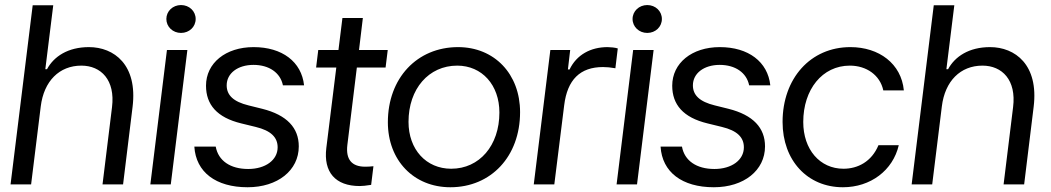

<svg xmlns="http://www.w3.org/2000/svg" viewBox="-20 -749 4269 780"><path d="M22.9 0H106.4L145.5 -316.4C158.2 -419.9 221.2 -482.4 310.5 -482.4C390.6 -482.4 448.7 -423.8 435.1 -314L396.5 0H480L518.6 -314.9C539.6 -485.8 443.4 -557.6 341.3 -557.6C255.9 -557.6 198.7 -519.5 170.9 -467.8H164.1L196.3 -727.5H112.8Z M590.8 0H673.8L741.2 -545.9H658.2ZM655.8 -671.9C655.8 -640.1 682.1 -615.2 715.3 -615.2C749 -615.2 774.9 -640.1 774.9 -671.9C774.9 -703.6 749 -728.5 715.3 -728.5C682.1 -728.5 655.8 -703.6 655.8 -671.9Z M985.8 11.7C1107.9 11.7 1193.8 -56.6 1193.8 -154.3C1193.8 -229 1146.5 -281.7 1044.9 -307.1L989.7 -320.8C928.2 -335.9 900.9 -362.3 900.9 -402.3C900.9 -451.2 945.8 -485.4 1009.8 -485.4C1073.2 -485.4 1119.1 -453.6 1129.4 -402.3H1215.3C1205.1 -498 1126.5 -557.6 1010.3 -557.6C896.5 -557.6 816.9 -492.7 816.9 -400.9C816.9 -324.2 861.3 -271.5 960.4 -247.6L1018.6 -233.4C1081.1 -218.3 1107.9 -190.9 1107.9 -150.4C1107.9 -98.6 1058.1 -62.5 988.3 -62.5C915.5 -62.5 866.7 -96.2 856.4 -153.3H769.5C775.9 -49.8 856.9 11.7 985.8 11.7Z M1441.4 6.8C1451.7 6.8 1466.8 5.4 1487.8 2L1497.1 -73.7C1484.4 -72.3 1474.1 -71.8 1463.4 -71.8C1408.7 -71.8 1384.3 -101.6 1391.1 -159.7L1429.7 -474.6H1546.4L1555.2 -545.9H1438.5L1454.1 -675.8H1371.1L1355 -545.9H1272.9L1264.2 -474.6H1346.2L1305.7 -147.9C1293.5 -49.8 1342.3 6.8 1441.4 6.8Z M1809.6 11.7C1975.1 11.7 2092.8 -113.8 2092.8 -293.5C2092.8 -448.7 1988.3 -557.6 1840.8 -557.6C1674.3 -557.6 1555.7 -431.6 1555.7 -252.4C1555.7 -97.2 1661.1 11.7 1809.6 11.7ZM1639.6 -253.9C1639.6 -388.2 1721.7 -482.4 1837.4 -482.4C1938 -482.4 2008.8 -403.8 2008.8 -292C2008.8 -157.7 1927.7 -63.5 1813 -63.5C1711.4 -63.5 1639.6 -141.6 1639.6 -253.9Z M2148.4 0H2231.9L2272 -321.3C2284.7 -425.3 2336.9 -476.6 2429.7 -476.6C2444.3 -476.6 2461.4 -475.1 2480 -471.7L2489.7 -552.2C2480 -555.7 2459 -557.6 2448.2 -557.6C2379.4 -557.6 2322.3 -526.4 2293.9 -466.8H2287.1L2296.4 -545.9H2215.8Z M2484.9 0H2567.9L2635.3 -545.9H2552.2ZM2549.8 -671.9C2549.8 -640.1 2576.2 -615.2 2609.4 -615.2C2643.1 -615.2 2668.9 -640.1 2668.9 -671.9C2668.9 -703.6 2643.1 -728.5 2609.4 -728.5C2576.2 -728.5 2549.8 -703.6 2549.8 -671.9Z M2879.9 11.7C3002 11.7 3087.9 -56.6 3087.9 -154.3C3087.9 -229 3040.5 -281.7 2939 -307.1L2883.8 -320.8C2822.3 -335.9 2794.9 -362.3 2794.9 -402.3C2794.9 -451.2 2839.8 -485.4 2903.8 -485.4C2967.3 -485.4 3013.2 -453.6 3023.4 -402.3H3109.4C3099.1 -498 3020.5 -557.6 2904.3 -557.6C2790.5 -557.6 2710.9 -492.7 2710.9 -400.9C2710.9 -324.2 2755.4 -271.5 2854.5 -247.6L2912.6 -233.4C2975.1 -218.3 3002 -190.9 3002 -150.4C3002 -98.6 2952.1 -62.5 2882.3 -62.5C2809.6 -62.5 2760.7 -96.2 2750.5 -153.3H2663.6C2669.9 -49.8 2751 11.7 2879.9 11.7Z M3404.3 11.7C3516.6 11.7 3607.4 -56.6 3631.3 -159.2H3548.8C3521 -92.3 3464.8 -63.5 3406.7 -63.5C3310.5 -63.5 3243.2 -141.6 3243.2 -253.4C3243.2 -385.3 3320.3 -482.4 3432.6 -482.4C3500 -482.4 3555.2 -443.8 3568.4 -381.8H3651.9C3641.6 -490.2 3551.3 -557.6 3434.6 -557.6C3272.9 -557.6 3159.2 -430.7 3159.2 -253.4C3159.2 -97.2 3260.3 11.7 3404.3 11.7Z M3683.6 0H3767.1L3806.2 -316.4C3818.8 -419.9 3881.8 -482.4 3971.2 -482.4C4051.3 -482.4 4109.4 -423.8 4095.7 -314L4057.1 0H4140.6L4179.2 -314.9C4200.2 -485.8 4104 -557.6 4002 -557.6C3916.5 -557.6 3859.4 -519.5 3831.5 -467.8H3824.7L3856.9 -727.5H3773.4Z"/></svg>

Font: Guggenheim Sans Display
Style: Italic
Weight: 400
Italic angle: -7°
Designer: Modified by Tom Baber under direction of Pentagram Design 2023
Foundry: rsms
Version: Version 1.001;Glyphs 3.1.2 (3151)